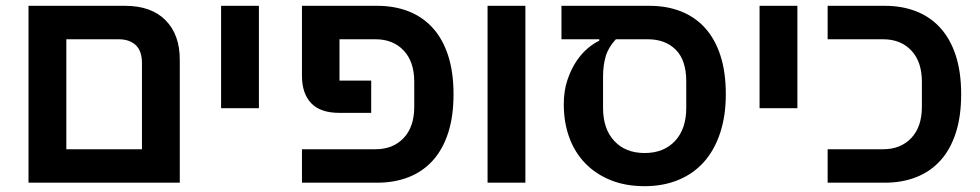

<svg xmlns="http://www.w3.org/2000/svg" viewBox="-20 -628 3370 660"><path d="M78 -608H410Q500 -608 549 -558.5Q598 -509 598 -423V0H78ZM468 -115V-411Q468 -453 446.5 -473Q425 -493 388 -493H208V-115Z M740 -608H870V-256H740Z M1018 -115H1271Q1331 -115 1367.5 -153.5Q1404 -192 1404 -261V-347Q1404 -416 1367.5 -454.5Q1331 -493 1271 -493H1147V-351H1256V-240H1147Q1081 -240 1049.5 -273.5Q1018 -307 1018 -367V-608H1277Q1336 -608 1384.5 -589Q1433 -570 1467.5 -532Q1502 -494 1520.5 -437Q1539 -380 1539 -304Q1539 -228 1520.5 -171Q1502 -114 1467.5 -76Q1433 -38 1384.5 -19Q1336 0 1277 0H1018Z M1656 -608H1786V0H1656Z M1910 -608H2213Q2272 -608 2320.5 -589Q2369 -570 2403.5 -532Q2438 -494 2456.5 -437Q2475 -380 2475 -304Q2475 -230 2455.5 -171Q2436 -112 2400 -71.5Q2364 -31 2312 -9.5Q2260 12 2196 12Q2130 12 2078.5 -9Q2027 -30 1991 -67.5Q1955 -105 1936.5 -156.5Q1918 -208 1918 -269Q1918 -316 1930.5 -353Q1943 -390 1961 -417Q1979 -444 2000.5 -462Q2022 -480 2040 -488V-493H1910ZM2196 -102Q2262 -102 2300.5 -143.5Q2339 -185 2339 -257V-348Q2339 -421 2303 -457Q2267 -493 2207 -493H2097Q2071 -465 2062 -434Q2053 -403 2053 -364V-257Q2053 -185 2091.5 -143.5Q2130 -102 2196 -102Z M2591 -608H2721V-256H2591Z M2825 -115H3016Q3076 -115 3112.5 -153.5Q3149 -192 3149 -261V-347Q3149 -416 3112.5 -454.5Q3076 -493 3016 -493H2825V-608H3022Q3081 -608 3129.5 -589Q3178 -570 3212.5 -532Q3247 -494 3265.5 -437Q3284 -380 3284 -304Q3284 -228 3265.5 -171Q3247 -114 3212.5 -76Q3178 -38 3129.5 -19Q3081 0 3022 0H2825Z"/></svg>

Font: IBM Plex Sans Hebrew SemiBold
Style: Regular
Weight: 600
Designer: Mike Abbink, Paul van der Laan, Pieter van Rosmalen, Yanek Iontef
Foundry: Bold Monday
Version: Version 1.2